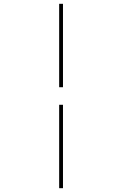

<svg xmlns="http://www.w3.org/2000/svg" viewBox="-20 -843 640 1006"><path d="M290 -386V-823H310V-386ZM290 143V-294H310V143Z"/></svg>

Font: Zed Sans Thin Extended
Style: Regular
Weight: 100
Width: 7
Designer: Belleve Invis
Foundry: Belleve Invis
Version: Version 1.0.0; ttfautohint (v1.8.4)